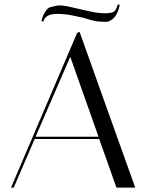

<svg xmlns="http://www.w3.org/2000/svg" viewBox="-20 -849 662 869"><path d="M42 0H30L329 -700L340 -705L592 0H507L429 -220H137ZM298 -592 141 -230H426ZM238 -786Q185 -786 176 -751L168 -754Q173 -784 194 -808Q201 -816 217 -819L241 -824Q258 -827 303 -816.5Q348 -806 384 -798Q423 -789 455 -789Q487 -789 497 -797.5Q507 -806 513 -829L522 -827Q511 -773 481 -757Q469 -750 459 -750Q449 -750 439 -751Q416 -751 387.5 -759.5Q359 -768 357 -768.5Q355 -769 352.5 -769.5Q350 -770 313 -778Q276 -786 238 -786Z"/></svg>

Font: Italiana
Style: Regular
Weight: 400
Designer: Santiago Orozco
Foundry: Santiago Orozco
Version: Version 001.001